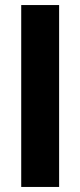

<svg xmlns="http://www.w3.org/2000/svg" viewBox="-20 -740 317 760"><path d="M64 0V-720H214V0Z"/></svg>

Font: DM Sans 24pt Black
Style: Regular
Weight: 900
Designer: Colophon Foundry, Jonny Pinhorn
Foundry: Colophon Foundry
Version: Version 4.004;gftools[0.9.30]